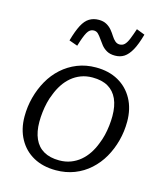

<svg xmlns="http://www.w3.org/2000/svg" viewBox="-118 -877 836 978"><g transform="rotate(15 300.0 -388.5)"><path d="M448 -178Q458 -202 464 -227Q470 -252 473 -278.5Q476 -305 476 -329Q476 -382 459.5 -418.5Q443 -455 410.5 -474Q378 -493 328 -493Q295 -493 267.5 -482.5Q240 -472 218 -453.5Q196 -435 179.5 -410Q163 -385 152 -356Q142 -333 136 -307.5Q130 -282 127 -256Q124 -230 124 -205Q124 -153 140.5 -116Q157 -79 190 -60Q223 -41 272 -41Q305 -41 332.5 -51.5Q360 -62 382 -80.5Q404 -99 420.5 -124Q437 -149 448 -178ZM44 -212Q44 -264 57 -313Q70 -362 94 -404.5Q118 -447 153.5 -479Q189 -511 234 -529Q279 -547 332 -547Q400 -547 450 -519Q500 -491 528 -440Q556 -389 556 -321Q556 -269 543 -220Q530 -171 506 -129Q482 -87 446.5 -55Q411 -23 366 -5.5Q321 12 268 12Q200 12 150 -15.5Q100 -43 72 -94Q44 -145 44 -212ZM408 -630Q382 -630 364.5 -640Q347 -650 335.5 -664.5Q324 -679 314.5 -693Q305 -707 295.5 -716.5Q286 -726 272 -726Q251 -726 238 -703Q225 -680 210 -629L165 -645Q180 -698 196 -728.5Q212 -759 233.5 -772Q255 -785 283 -785Q307 -785 324 -775.5Q341 -766 352.5 -752Q364 -738 373 -723.5Q382 -709 392.5 -700Q403 -691 416 -691Q432 -691 442.5 -701.5Q453 -712 462 -734Q471 -756 482 -789L526 -772Q511 -718 494 -687.5Q477 -657 456.5 -643.5Q436 -630 408 -630Z"/></g></svg>

Font: Roboto Serif 20pt Light
Style: Italic
Weight: 300
Italic angle: -10°
Version: Version 1.007